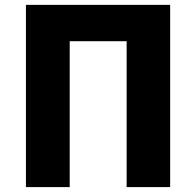

<svg xmlns="http://www.w3.org/2000/svg" viewBox="-20 -764 801 784"><path d="M85.9 0V-744.1H674.8V0H497.1V-595.7H264.6V0Z"/></svg>

Font: Gen Shin Gothic Heavy
Style: Bold
Weight: 900
Designer: [Source Han Sans]
Ryoko NISHIZUKA  (kana & ideographs); Paul D. Hunt (Latin, Greek & Cyrillic); Wenlong ZHANG  (bopomofo
Version: Version 1.002.20150607